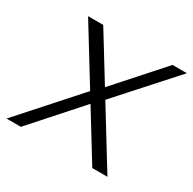

<svg xmlns="http://www.w3.org/2000/svg" viewBox="-154 -670 807 801"><g transform="rotate(30 249.5 -270.0)"><path d="M52 -540H125L457 0H384ZM234 -294 287 -277 40 0H-29ZM216 -268 459 -540H528L269 -252Z"/></g></svg>

Font: Pathway Extreme 8pt Thin
Style: Italic
Weight: 100
Italic angle: -8°
Designer: Eduardo Rodriguez Tunni
Foundry: Eduardo Rodriguez Tunni
Version: Version 1.000